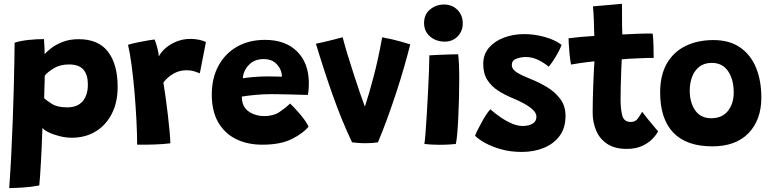

<svg xmlns="http://www.w3.org/2000/svg" viewBox="-20 -736 3942 980"><path d="M27 224Q33 142.5 37.5 52.5Q42 -37.5 45.2 -126Q48.5 -214.5 50.5 -292.5Q52.5 -370.5 53.5 -429.2Q54.5 -488 54.5 -518Q85.5 -528 126 -532.2Q166.5 -536.5 204.5 -536.5Q205.5 -520 206.8 -498.5Q208 -477 208 -459Q217.5 -471.5 240.8 -489.8Q264 -508 299.8 -522Q335.5 -536 381.5 -536Q482.5 -536 531.5 -471.8Q580.5 -407.5 580.5 -293Q580.5 -212.5 550 -154Q519.5 -95.5 466.8 -64.2Q414 -33 347 -33Q316.5 -33 285.2 -40.8Q254 -48.5 229.8 -60Q205.5 -71.5 196.5 -83Q196 -70.5 195 -42.8Q194 -15 192.5 20.8Q191 56.5 188.8 93.5Q186.5 130.5 184.5 161.8Q182.5 193 180.5 210.5Q140.5 218.5 95.5 221.2Q50.5 224 27 224ZM323 -188Q375 -188 401.8 -219Q428.5 -250 428.5 -305Q428.5 -354 405.8 -380.5Q383 -407 332.5 -407Q286 -407 253.8 -387Q221.5 -367 208.5 -350Q208.5 -340.5 207.8 -317.5Q207 -294.5 206.2 -270.5Q205.5 -246.5 205.5 -235Q218.5 -222 246.2 -205Q274 -188 323 -188Z M790.5 -448Q802 -470.5 825.8 -491Q849.5 -511.5 882.2 -524.5Q915 -537.5 952 -537.5Q974.5 -537.5 997.2 -532.8Q1020 -528 1031 -521L1000 -362Q989 -366.5 971.5 -372Q954 -377.5 931.5 -377.5Q896.5 -377.5 865.8 -360.2Q835 -343 814 -314.5Q819 -285 825.2 -240.2Q831.5 -195.5 837 -148Q842.5 -100.5 846 -61.5Q849.5 -22.5 849.5 -4.5Q814 0 768 1.5Q722 3 680 2.5Q680 -50 676.5 -119.5Q673 -189 666.8 -262.5Q660.5 -336 652 -400.5Q643.5 -465 633.5 -507.5Q657.5 -514.5 686.5 -520.5Q715.5 -526.5 739 -530.2Q762.5 -534 769 -534.5Q775 -520.5 782.5 -493.2Q790 -466 790.5 -448Z M1555 -89.5Q1527 -55.5 1469.5 -26.5Q1412 2.5 1319 2.5Q1243 2.5 1184.8 -26.2Q1126.5 -55 1093.8 -111.8Q1061 -168.5 1061 -253Q1061 -337.5 1095 -400.2Q1129 -463 1190 -497.8Q1251 -532.5 1332.5 -532.5Q1435 -532.5 1494.5 -475.2Q1554 -418 1556.5 -317Q1557 -283 1552 -251.5Q1544.5 -251.5 1520 -252.2Q1495.5 -253 1464.8 -253.8Q1434 -254.5 1406.8 -255Q1379.5 -255.5 1366.5 -255.5Q1323 -255.5 1282 -251.5Q1241 -247.5 1214 -243Q1214 -224.5 1219 -208.5Q1228.5 -177.5 1259.5 -160.5Q1290.5 -143.5 1329 -143.5Q1375.5 -143.5 1406.8 -164.5Q1438 -185.5 1460.5 -207.5Q1464 -205 1476 -192.5Q1488 -180 1503.8 -162.2Q1519.5 -144.5 1533.5 -125.2Q1547.5 -106 1555 -89.5ZM1219.5 -336.5Q1242 -340 1275 -343Q1308 -346 1351.5 -346Q1374.5 -346 1393 -345.2Q1411.5 -344.5 1419 -344.5Q1419 -355 1416 -367.5Q1409.5 -393 1386.8 -413.8Q1364 -434.5 1326.5 -434.5Q1278 -434.5 1249.8 -404.2Q1221.5 -374 1219.5 -336.5Z M1930.5 -545.5Q1983.5 -536 2025.2 -524Q2067 -512 2074 -509.5Q2061.5 -459.5 2043.2 -395.8Q2025 -332 2002.5 -263.5Q1980 -195 1956 -129.2Q1932 -63.5 1909 -9.5Q1882.5 -5 1844 -5Q1825 -5 1807.2 -6.5Q1789.5 -8 1777 -9.5Q1725 -118.5 1679 -248.2Q1633 -378 1592.5 -513Q1602.5 -514.5 1628.5 -520.5Q1654.5 -526.5 1683 -533.8Q1711.5 -541 1729 -546Q1738 -510 1753.2 -459.8Q1768.5 -409.5 1785.8 -356.5Q1803 -303.5 1818.2 -259.2Q1833.5 -215 1842.5 -191.5Q1865 -261 1888.2 -349.5Q1911.5 -438 1930.5 -545.5Z M2250.5 -523.5Q2205.5 -523.5 2175 -549.8Q2144.5 -576 2144.5 -619Q2144.5 -663 2175.5 -688Q2206.5 -713 2246 -713Q2287.5 -713 2314.8 -685.8Q2342 -658.5 2342 -616.5Q2342 -577 2315.8 -550.2Q2289.5 -523.5 2250.5 -523.5ZM2306.5 -1Q2298 0 2274.2 1.5Q2250.5 3 2224 3Q2204.5 3 2184.8 2Q2165 1 2146 -1.5Q2148.5 -14.5 2151.8 -54.5Q2155 -94.5 2158.2 -149.2Q2161.5 -204 2164.5 -262.5Q2167.5 -321 2169.5 -371.8Q2171.5 -422.5 2171.5 -453.5Q2185 -454.5 2214 -455.8Q2243 -457 2272.8 -458Q2302.5 -459 2318.5 -459Q2321 -443 2322.5 -408.8Q2324 -374.5 2324 -332Q2324 -286.5 2322.8 -235.5Q2321.5 -184.5 2319.2 -136.8Q2317 -89 2313.8 -52.8Q2310.5 -16.5 2306.5 -1Z M2643.5 39.5Q2584.5 39.5 2536 25.5Q2487.5 11.5 2453.8 -7.8Q2420 -27 2405 -43Q2408 -52.5 2417 -70.8Q2426 -89 2437.8 -110.5Q2449.5 -132 2461.5 -150.5Q2473.5 -169 2483 -178Q2506.5 -157 2535 -137.5Q2563.5 -118 2592.5 -105.5Q2621.5 -93 2647.5 -93Q2677.5 -93 2697.8 -104.5Q2718 -116 2718 -140Q2718 -158 2700.8 -174.8Q2683.5 -191.5 2656.5 -206.5Q2629.5 -221.5 2600 -233.5Q2559.5 -250 2524.5 -272Q2489.5 -294 2468 -327Q2446.5 -360 2446.5 -409Q2446.5 -459 2476.2 -493Q2506 -527 2553.5 -544.5Q2601 -562 2655.5 -562Q2707 -562 2759.8 -547.5Q2812.5 -533 2846.5 -507Q2843.5 -497.5 2833.8 -478Q2824 -458.5 2810 -436.2Q2796 -414 2781 -395.5Q2760.5 -413 2729.2 -429Q2698 -445 2664.5 -445Q2638.5 -445 2615.5 -436.2Q2592.5 -427.5 2592.5 -404.5Q2592.5 -382 2618.5 -366Q2644.5 -350 2690 -332Q2730 -316.5 2770.8 -292.2Q2811.5 -268 2839 -232Q2866.5 -196 2866.5 -144.5Q2866.5 -82.5 2836 -41.8Q2805.5 -1 2754.8 19.2Q2704 39.5 2643.5 39.5Z M3339 -65.5Q3329.5 -47 3309.2 -26.2Q3289 -5.5 3256.8 9.2Q3224.5 24 3178.5 24Q3118 24 3079.5 -1.5Q3041 -27 3023 -69.2Q3005 -111.5 3005 -162.5Q3005 -197 3006 -236.5Q3007 -276 3008.5 -313.2Q3010 -350.5 3011.5 -379.8Q3013 -409 3014 -423Q2974.5 -419 2940.8 -414Q2907 -409 2894.5 -406.5Q2889.5 -434.5 2886.8 -463.5Q2884 -492.5 2883 -514Q2882 -535.5 2882 -540.5Q2911 -544.5 2944.2 -547.5Q2977.5 -550.5 3013.5 -552.5Q3013 -564.5 3012.2 -590Q3011.5 -615.5 3011 -636Q3010.5 -654.5 3009 -673.2Q3007.5 -692 3006.5 -703.5L3154.5 -716.5Q3154.5 -710.5 3154.8 -688.5Q3155 -666.5 3155 -635.5Q3155 -620 3155.2 -599.8Q3155.5 -579.5 3156.5 -560Q3172.5 -560.5 3194.8 -561.8Q3217 -563 3230 -563.5Q3261.5 -565 3283.5 -565Q3305.5 -565 3311.5 -564.5Q3314.5 -540.5 3315.5 -504.5Q3316.5 -468.5 3316.5 -440.5Q3311.5 -441 3284 -440.2Q3256.5 -439.5 3230 -438Q3211.5 -437.5 3189 -436Q3166.5 -434.5 3153.5 -433Q3152.5 -415.5 3151 -378.2Q3149.5 -341 3148.5 -299.8Q3147.5 -258.5 3147.5 -229.5Q3147.5 -180 3156 -146.8Q3164.5 -113.5 3200 -113.5Q3223.5 -113.5 3236.5 -132.2Q3249.5 -151 3257.5 -165.5Q3266 -153.5 3283.5 -132Q3301 -110.5 3317.5 -91Q3334 -71.5 3339 -65.5Z M3616 11Q3483.5 11 3416.5 -59.2Q3349.5 -129.5 3349.5 -263.5Q3349.5 -352.5 3383.8 -412Q3418 -471.5 3479.5 -501.5Q3541 -531.5 3621.5 -531.5Q3703 -531.5 3757.5 -494Q3812 -456.5 3839 -390.2Q3866 -324 3866 -238Q3866 -124.5 3801 -56.8Q3736 11 3616 11ZM3610.5 -132.5Q3665.5 -132.5 3695.2 -169.5Q3725 -206.5 3725 -263.5Q3725 -330.5 3696.2 -372.8Q3667.5 -415 3613.5 -415Q3574 -415 3549 -395Q3524 -375 3512.2 -342.8Q3500.5 -310.5 3500.5 -274Q3500.5 -212.5 3528.5 -172.5Q3556.5 -132.5 3610.5 -132.5Z"/></svg>

Font: Grandstander
Style: Bold
Weight: 700
Designer: Tyler Finck
Foundry: Etcetera Type Co
Version: Version 1.200; ttfautohint (v1.8.3)